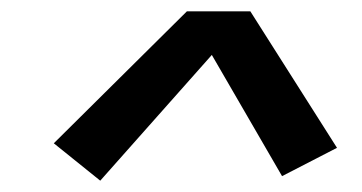

<svg xmlns="http://www.w3.org/2000/svg" viewBox="-20 -756 640 339"><path d="M157 -437 75 -503 310 -736H422L575 -495L478 -445L354 -659Z"/></svg>

Font: Iosevka Aile Semibold Oblique
Style: Regular
Weight: 600
Italic angle: -9°
Designer: Belleve Invis
Foundry: Belleve Invis
Version: Version 31.1.0; ttfautohint (v1.8.4)